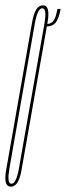

<svg xmlns="http://www.w3.org/2000/svg" viewBox="-47 -698 248 722"><path d="M-6 4Q-12 4 -16.5 1Q-32.5 -9 -24 -58Q-13.5 -120 25 -337Q63 -553 74 -615.5Q85 -678 114 -678Q120 -678 124.5 -675.5Q140.5 -665 132 -615Q121 -552 83 -337Q44.5 -120 33.8 -58Q23 4 -6 4ZM-4 -7Q14 -7 24.2 -65Q34.5 -123 72 -337Q109.5 -550 120 -608.5Q129 -660 116 -666Q114 -667 112 -667Q94 -667 83.8 -608.5Q73.5 -550 36 -337Q-1.5 -123 -11.5 -65Q-20.5 -14 -8 -8Q-6 -7 -4 -7ZM129.5 -608Q145.5 -608 154.2 -619.8Q163 -631.5 169 -664.5H181Q174.5 -628 162.5 -613.2Q150.5 -598.5 127.5 -598.5Z"/></svg>

Font: Anybody UltraCondensed Thin
Style: Italic
Weight: 100
Width: 1
Italic angle: -10°
Designer: Tyler Finck
Foundry: Etcetera Type Company
Version: Version 1.010; ttfautohint (v1.8.3) -l 8 -r 50 -G 200 -x 14 